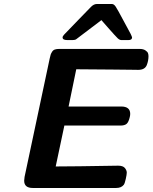

<svg xmlns="http://www.w3.org/2000/svg" viewBox="-20 -934 758 954"><path d="M100.1 -36.1Q100.1 -43 102.1 -55.2L227.1 -644Q230 -657.2 231.9 -663.1Q233.9 -668.9 239 -677Q244.1 -685.1 252.7 -688Q261.2 -690.9 273.9 -690.9H673.8Q691.9 -690.9 702.4 -683.8Q712.9 -676.8 715.3 -669.9Q717.8 -663.1 717.8 -654.8Q717.8 -631.8 709 -609.9Q699.2 -586.9 667 -586.9Q655.8 -586.9 632.8 -587.4Q609.9 -587.9 537.8 -588.4Q465.8 -588.9 359.9 -589.8H358.9L320.8 -404.8H582Q627 -404.8 627 -368.2Q627 -361.3 625 -353Q619.1 -327.1 609.1 -318.6Q599.1 -310.1 578.1 -310.1H299.8L256.8 -106.9Q301.8 -106.9 377.4 -107.9Q453.1 -108.9 508.1 -109.9Q563 -110.8 566.9 -110.8Q590.8 -110.8 600.3 -99.4Q609.9 -87.9 609.9 -76.2Q609.9 -67.4 605 -45.2Q600.1 -22.9 595.2 -16.1Q583 0 557.1 0H143.1Q100.1 0 100.1 -36.1ZM291 -748Q291 -753.9 299.1 -762.5Q307.1 -771 369.1 -835Q407.2 -874 432.1 -899.9Q446.3 -914.1 460.9 -914.1H536.1Q545.9 -914.1 554.4 -901.6Q563 -889.2 592.8 -833Q613.8 -793 628.9 -766.1Q635.7 -752 636.2 -748Q636.2 -734.9 618.2 -734.9H583Q574.2 -734.9 564.7 -743.9Q555.2 -752.9 518.1 -794.9Q497.1 -818.8 483.9 -834Q363.8 -742.2 356.9 -737.8Q350.1 -734.9 339.8 -734.9H314Q291 -734.9 291 -748Z"/></svg>

Font: CMU Sans Serif
Style: BoldOblique
Weight: 700
Italic angle: -12°
Version: Version 0.7.0